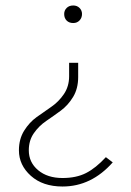

<svg xmlns="http://www.w3.org/2000/svg" viewBox="-20 -480 479 700"><path d="M208 200Q136 200 92.5 161Q49 122 49 68Q49 27 68 -3.5Q87 -34 113.5 -53Q140 -72 167 -90.5Q194 -109 213 -137Q232 -165 232 -202V-251H265V-199Q265 -157 246.5 -126.5Q228 -96 201.5 -76.5Q175 -57 148.5 -39Q122 -21 103.5 5.5Q85 32 85 68Q85 112 119 140.5Q153 169 208 169Q258 169 293.5 151Q329 133 366 93L391 112Q313 200 208 200ZM247 -396Q232 -396 223 -405Q214 -414 214 -429Q214 -442 223 -451Q232 -460 247 -460Q261 -460 270 -451Q279 -442 279 -429Q279 -415 270 -405.5Q261 -396 247 -396Z"/></svg>

Font: FiraSans
Style: Regular
Weight: 200
Designer: Carrois Corporate & Edenspiekermann AG
Foundry: Carrois Corporate GbR & Edenspiekermann AG
Version: Version 3.106;PS 003.106;hotconv 1.0.70;makeotf.lib2.5.58329